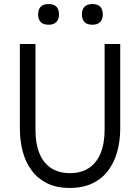

<svg xmlns="http://www.w3.org/2000/svg" viewBox="-20 -917 691 947"><path d="M168 -845Q168 -897 220 -897Q271 -897 271 -845Q271 -822 258 -808.5Q245 -795 220 -795Q193 -795 180.5 -808.5Q168 -822 168 -845ZM384 -845Q384 -897 436 -897Q487 -897 487 -845Q487 -822 474 -808.5Q461 -795 436 -795Q409 -795 396.5 -808.5Q384 -822 384 -845ZM78 -284V-700H155V-274Q155 -208 174.5 -160.5Q194 -113 232 -88Q270 -63 325 -63Q381 -63 419 -88.5Q457 -114 476.5 -162Q496 -210 496 -278V-700H573V-284Q573 -223 558.5 -170Q544 -117 514 -76.5Q484 -36 436.5 -13Q389 10 323 10Q259 10 212.5 -13Q166 -36 136 -76.5Q106 -117 92 -170Q78 -223 78 -284Z"/></svg>

Font: Haskoy
Style: Regular
Weight: 400
Designer: Ertekin Erdin
Foundry: Ertekin Erdin
Version: Version 1.500